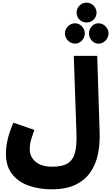

<svg xmlns="http://www.w3.org/2000/svg" viewBox="-20 -1175 826 1426"><path d="M24 -34Q24 -62 28 -93Q32 -124 43.5 -165Q55 -206 79 -264L235 -210Q221 -171 213.5 -146.5Q206 -122 203.5 -104Q201 -86 201 -66Q201 -10 244.5 26.5Q288 63 368 63Q445 63 484.5 37Q524 11 537.5 -43Q551 -97 548 -182L528 -760H702L720 -189Q723 -106 707.5 -30.5Q692 45 651.5 104Q611 163 541 197Q471 231 364 231Q270 231 192.5 203.5Q115 176 69.5 117.5Q24 59 24 -34ZM623 -1008Q591 -1008 570 -1029.5Q549 -1051 549 -1080Q549 -1111 570 -1133Q591 -1155 623 -1155Q654 -1155 675.5 -1133Q697 -1111 697 -1080Q697 -1051 675.5 -1029.5Q654 -1008 623 -1008ZM538 -851Q507 -851 484.5 -874Q462 -897 462 -927Q462 -956 484.5 -979Q507 -1002 538 -1002Q567 -1002 588.5 -979Q610 -956 610 -927Q610 -897 588.5 -874Q567 -851 538 -851ZM711 -851Q681 -851 661 -874Q641 -897 641 -927Q641 -956 661 -979Q681 -1002 711 -1002Q742 -1002 764 -979Q786 -956 786 -927Q786 -897 764 -874Q742 -851 711 -851Z"/></svg>

Font: Noto Sans Arabic Blk
Style: Regular
Weight: 900
Designer: Monotype Design Team, Nadine Chahine, Nizar Qandah and Khaled Hosny
Foundry: Monotype Imaging Inc.
Version: Version 2.012; ttfautohint (v1.8.4.7-5d5b)